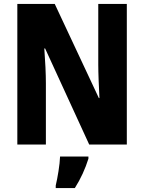

<svg xmlns="http://www.w3.org/2000/svg" viewBox="-20 -734 732 975"><path d="M624 0V-714H479V-406C479 -361 482 -297 485 -236H482L258 -714H68V0H213V-311C213 -357 210 -422 205 -488H209L433 0ZM429 72V61H285C284 101 272 171 263 208V221H360C390 174 413 123 429 72Z"/></svg>

Font: Noto Sans Khmer Condensed ExtraBold
Style: Regular
Weight: 800
Width: 3
Designer: Danh Hong and the Monotype Design Team
Foundry: Monotype Imaging Inc.
Version: Version 2.004